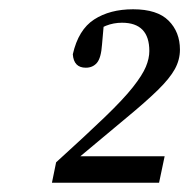

<svg xmlns="http://www.w3.org/2000/svg" viewBox="-20 -785 408 414"><path d="M92 -391 101 -435Q166 -494 206 -532.5Q246 -571 266.5 -597Q287 -623 294.5 -641Q302 -659 302 -675Q302 -736 243 -736Q225 -736 208.5 -729.5Q192 -723 178 -709L205 -746L200 -689Q198 -660 189 -649.5Q180 -639 165 -639Q139 -639 137 -668Q149 -721 183 -743Q217 -765 267 -765Q319 -765 343.5 -740.5Q368 -716 368 -678Q368 -656 357 -636Q346 -616 320.5 -591Q295 -566 252 -530.5Q209 -495 146 -442L142 -448H335L323 -391Z"/></svg>

Font: Lisu Bosa ExtraLight
Style: Italic
Weight: 200
Italic angle: -19°
Designer: David Morse, Annie Olsen, Victor Gaultney, Frank Grießhammer (Latin)
Foundry: SIL International
Version: Version 2.000